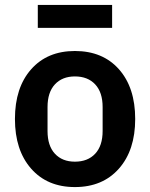

<svg xmlns="http://www.w3.org/2000/svg" viewBox="-20 -739 603 771"><path d="M131.8 -627V-719.2H430.2V-627ZM280.8 12.2Q169.9 12.2 105 -61.8Q40 -135.7 40 -261.2Q40 -387.2 105 -460.7Q169.9 -534.2 280.8 -534.2Q392.6 -534.2 457.8 -460.7Q522.9 -387.2 522.9 -261.2Q522.9 -135.7 457.5 -61.8Q392.1 12.2 280.8 12.2ZM280.8 -89.8Q332.5 -89.8 362.3 -121.8Q392.1 -153.8 392.1 -212.9V-309.1Q392.1 -368.2 362.3 -400.1Q332.5 -432.1 280.8 -432.1Q230 -432.1 200.4 -400.1Q170.9 -368.2 170.9 -309.1V-212.9Q170.9 -153.8 200.4 -121.8Q230 -89.8 280.8 -89.8Z"/></svg>

Font: Anuphan SemiBold
Style: Bold
Weight: 600
Designer: Mike Abbink, Paul van der Laan, Pieter van Rosmalen, Mint Tantisuwanna
Foundry: Bold Monday; Cadson Demak
Version: Version 3.002;hotconv 1.0.109;makeotfexe 2.5.65596